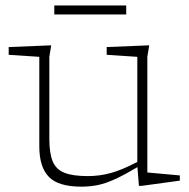

<svg xmlns="http://www.w3.org/2000/svg" viewBox="-20 -688 705 718"><path d="M164.5 -169Q164.5 -115 177 -84.8Q189.5 -54.5 220.8 -42Q252 -29.5 308 -29.5Q352.5 -29.5 394.5 -41Q436.5 -52.5 493.5 -82.5V-475.5L379 -483V-512L538 -518.5L531 -475.5V-43L652.5 -32V-12.5L510 7H499.5L494 -63Q446 -34.5 411.2 -18.5Q376.5 -2.5 347 3.8Q317.5 10 284 10Q198 10 162.5 -26.8Q127 -63.5 127 -140.5V-475.5L12.5 -483V-512L171.5 -518.5L164.5 -475.5ZM183 -634V-667.5H452V-634Z"/></svg>

Font: Newsreader 6pt ExtraLight
Style: Regular
Weight: 275
Designer: Hugues Gentile
Foundry: Production Type
Version: Version 1.003; ttfautohint (v1.8.3)